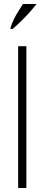

<svg xmlns="http://www.w3.org/2000/svg" viewBox="-20 -948 224 968"><path d="M71.5 0V-715H113V0ZM31.5 -802.5Q39 -829.5 51.2 -853.5Q63.5 -877.5 76 -896.8Q88.5 -916 96 -928H164.5Q153 -913 135.5 -893Q118 -873 95.2 -850Q72.5 -827 44 -802.5Z"/></svg>

Font: Russolo 10pt ExtraLight
Style: Regular
Weight: 200
Designer: Micah Stupak-Hahn
Version: Version 1.000